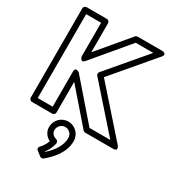

<svg xmlns="http://www.w3.org/2000/svg" viewBox="-278 -1005 1394 1536"><g transform="rotate(30 419.5 -237.0)"><path d="M755.5 -25H563.4L266.9 -366.4C266.9 -366.4 223 -398.3 223 -350V-25H85V-800H223V-488C223 -488 237.1 -436.1 267.1 -471.9L542.7 -800H705L407.9 -450.2C399.9 -440.7 400.3 -426.4 408.3 -417.4ZM811 25C860.5 25 829.7 -16.6 829.7 -16.6L460.1 -434.3L778.1 -808.8C810.3 -846.8 759 -850 759 -850H531C524 -850 516.6 -846.7 511.9 -841.1L273 -556.6V-825C273 -835.7 263.1 -850 248 -850H60C49.3 -850 35 -840.1 35 -825V0C35 10.7 44.9 25 60 25H248C258.7 25 273 15.1 273 0V-283.1L533.1 16.4C537.5 21.5 544.7 25 552 25ZM392 15C329.8 15 279 66.5 279 130C279 174.1 306.8 209.5 341.2 225.9C325.8 271.8 296.1 300.6 293.9 302.7C286.6 310.9 279.2 326.2 296.7 339.8L336.7 370.8C346 378 359.5 377.2 367.9 370.3C432.5 316.9 507 235.5 507 130C507 66.3 455.7 15 392 15ZM392 65C428.3 65 457 93.7 457 130C457 203.7 408.2 268.2 351.2 318.8L348.2 316.4C364.3 295.5 387.2 260.1 395.6 214.5C397.8 202.6 390.1 188.8 376.8 185.7C348.2 178.9 329 156.9 329 130C329 93.5 358.2 65 392 65Z"/></g></svg>

Font: Hussar Techniczny
Style: Bold 
Weight: 700
Foundry: Cannot Into Space Fonts
Version: Version 0.77